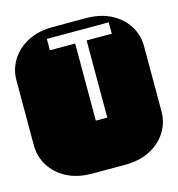

<svg xmlns="http://www.w3.org/2000/svg" viewBox="-103 -757 784 846"><g transform="rotate(-15 289.0 -334.5)"><path d="M213.9 0Q147.9 0 99.6 -25.1Q51.3 -50.3 24.7 -92.8Q-2 -135.3 -2 -186V-482.9Q-2 -534.2 24.7 -576.4Q51.3 -618.7 99.6 -643.8Q147.9 -668.9 213.9 -668.9H364.3Q430.2 -668.9 478.8 -643.8Q527.3 -618.7 553.7 -576.4Q580.1 -534.2 580.1 -482.9V-186Q580.1 -135.3 553.7 -92.8Q527.3 -50.3 478.8 -25.1Q430.2 0 364.3 0ZM290 -221.2H342.3V-573.2H457V-625H174.8V-573.2H290Z"/></g></svg>

Font: Monofett
Style: Regular
Weight: 400
Designer: Vernon Adams
Foundry: Vernon Adams
Version: Version 1.100; ttfautohint (v1.8.4.7-5d5b);gftools[0.9.28]